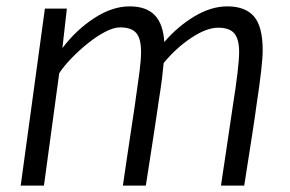

<svg xmlns="http://www.w3.org/2000/svg" viewBox="-20 -584 910 603"><path d="M118 -1H45L121 -557H190L176 -433Q219 -490 275.8 -527Q332.5 -564 387 -564Q439 -564 465.8 -536.5Q492.5 -509 496 -452Q538 -501 590.5 -532.5Q643 -564 694 -564Q750.5 -564 777.8 -532.2Q805 -500.5 805 -426Q805 -403.5 800 -359.5Q795 -315.5 785 -250Q782 -226 773.2 -168.8Q764.5 -111.5 747 -1H674Q676 -14 680.2 -42.8Q684.5 -71.5 689.8 -106.8Q695 -142 699.8 -174.5Q704.5 -207 707.8 -228.2Q711 -249.5 711 -250Q721 -312.5 726 -355.2Q731 -398 731 -421Q731 -461 716 -479Q701 -497 665 -497Q628.5 -497 580.8 -465.2Q533 -433.5 494 -386Q492.5 -368 488.8 -337.5Q485 -307 478 -264Q477 -256 475 -242.5Q473 -229 470 -208.8Q467 -188.5 462.5 -159.5Q458 -130.5 452 -91.2Q446 -52 438 -1H366Q368 -15 370.8 -34.2Q373.5 -53.5 377.8 -82Q382 -110.5 388.2 -151.5Q394.5 -192.5 403 -250Q413 -319 418 -357.8Q423 -396.5 423 -421Q423 -462.5 408 -480.2Q393 -498 357 -498Q337 -498 309.8 -483.8Q282.5 -469.5 254.8 -447Q227 -424.5 203.2 -399.8Q179.5 -375 166 -354Z"/></svg>

Font: Merriweather Sans Variable Regular
Style: Italic
Weight: 300
Italic angle: -8°
Designer: Eben Sorkin
Foundry: Eben Sorkin
Version: Version 2.001